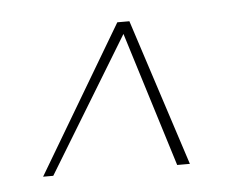

<svg xmlns="http://www.w3.org/2000/svg" viewBox="-31 -495 377 301"><g transform="rotate(-5 157.5 -344.5)"><path d="M42 -229H26L163 -460H182L257 -229H237L171 -441Z"/></g></svg>

Font: Genos Thin
Style: Italic
Weight: 100
Italic angle: -8°
Designer: Robert E. Leuschke
Foundry: Robert E. Leuschke
Version: Version 1.010